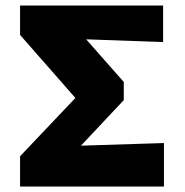

<svg xmlns="http://www.w3.org/2000/svg" viewBox="-20 -678 671 698"><path d="M53 0V-110L313 -384L275 -298L53 -551V-658H573V-525L156 -540L220 -618L430 -380V-314L178 -46L134 -144L576 -158V0Z"/></svg>

Font: Ysabeau Office Black
Style: Regular
Weight: 900
Designer: Christian Thalmann (Catharsis Fonts)
Version: Version 2.001;gftools[0.9.30]; featfreeze: tnum,lnum,ss02